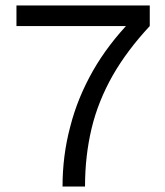

<svg xmlns="http://www.w3.org/2000/svg" viewBox="-20 -680 601 700"><path d="M40 -585H471L458 -605C403 -548 356 -487 319 -422C282 -357 254 -289 236 -218C217 -147 208 -74 208 0H290C290 -75 298 -145 314 -212C330 -279 356 -343 391 -405C426 -466 471 -526 526 -585V-660H40Z"/></svg>

Font: WorkSans-Regular
Style: Regular
Weight: 500
Designer: Wei Huang
Foundry: Wei Huang
Version: ""